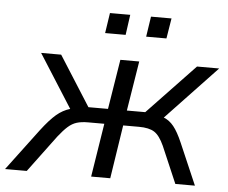

<svg xmlns="http://www.w3.org/2000/svg" viewBox="-91 -753 965 811"><g transform="rotate(5 391.0 -347.5)"><path d="M-41 0 91 -176Q126 -222 153 -245Q180 -268 211 -277L68 -502H153L287 -291H370L404 -502H484L450 -291H528L729 -502H823L608 -275Q632 -266 650.5 -243Q669 -220 688 -176L764 0H681L614 -156Q595 -198 572.5 -212.5Q550 -227 507 -227H440L405 0H324L360 -227H291Q263 -227 243.5 -221Q224 -215 206.5 -199.5Q189 -184 167 -156L51 0ZM504 -609 517 -695H604L590 -609ZM330 -609 343 -695H429L417 -609Z"/></g></svg>

Font: Mulish
Style: Italic
Weight: 400
Italic angle: -9°
Designer: Vernon Adams
Foundry: Vernon Adams
Version: Version 3.603; ttfautohint (v1.8.3)